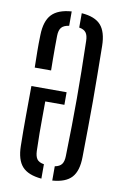

<svg xmlns="http://www.w3.org/2000/svg" viewBox="-90 -857 589 916"><g transform="rotate(10 204.0 -399.5)"><path d="M53.8 -130.3Q52.4 -206.2 52.9 -275.4Q53.3 -344.7 53.8 -420.8H224.4V-359.9H131.7Q131.7 -317.6 131.3 -280.9Q130.9 -244.2 131.2 -206Q131.6 -167.8 133 -120.4Q134 -93.9 143.6 -80.7Q153.2 -67.6 177.4 -63.8V6Q112.6 0.4 83.7 -31.6Q54.9 -63.5 53.8 -130.3ZM230.1 6V-63.2Q253.3 -67.4 263.2 -80.7Q273.2 -93.9 273.7 -120.4Q275.7 -200.2 276.7 -267.7Q277.7 -335.1 277.7 -399.1Q277.7 -463.1 276.7 -530.8Q275.7 -598.5 273.7 -678.2Q273.2 -704.8 263.2 -718.1Q253.3 -731.4 230.1 -735.1V-804.7Q294.7 -800 323.2 -768Q351.8 -736 352.9 -668.2Q353.9 -594.6 354.6 -528.5Q355.4 -462.4 355.4 -399.1Q355.4 -335.8 354.6 -269.6Q353.9 -203.4 352.9 -129.8Q352.3 -62.5 323.5 -30.6Q294.8 1.3 230.1 6ZM54.2 -510.3Q53.3 -554.8 52.9 -589.5Q52.4 -624.2 53.8 -668.2Q55.4 -735.6 85.5 -767.8Q115.6 -800 181.4 -804.7V-735.1Q155.2 -731.4 144.4 -718.3Q133.5 -705.2 133 -678.2Q132.5 -651.2 132.5 -622.7Q132.4 -594.2 132.7 -566Q132.9 -537.7 133.4 -510.3Z"/></g></svg>

Font: Big Shoulders Stencil Text Thin
Style: Regular
Weight: 100
Designer: Patric King
Foundry: XO Type Co
Version: Version 2.001